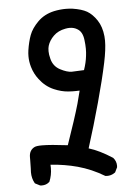

<svg xmlns="http://www.w3.org/2000/svg" viewBox="-56 -798 611 885"><g transform="rotate(-5 250.0 -355.5)"><path d="M118.7 -138.7Q157.7 -138.7 236.8 -128.9Q278.8 -249.5 297.4 -314.5Q305.7 -344.7 313 -375Q300.8 -374.5 294.2 -374.5Q287.6 -374.5 280.3 -374.5Q272.9 -374.5 260.3 -375.5Q228.5 -377.9 195.3 -392.1Q156.2 -408.7 128.9 -444.8Q108.4 -471.2 99.1 -503.4Q91.8 -528.3 91.8 -553.2Q91.8 -566.9 93.8 -580.6Q99.6 -619.1 110.8 -649.7Q122.1 -680.2 151.9 -710Q181.6 -739.7 227.1 -750Q255.4 -755.9 282.2 -755.9Q297.9 -755.9 313.5 -753.9Q355 -747.6 379.4 -733.9Q403.8 -719.7 424.1 -689.5Q444.3 -659.2 448.7 -614.7Q449.7 -605 449.7 -594.2Q449.7 -554.2 437 -493.7Q420.9 -417 392.1 -312.3Q363.3 -207.5 331.1 -106Q379.4 -91.8 439.9 -52.7L440.4 -52.2Q454.6 -36.1 454.6 -15.1Q454.6 -12.2 454.1 -7.8L442.9 15.1Q432.1 22.9 422.9 25.4Q413.6 27.8 407.7 27.8Q401.9 27.8 397 27.3Q337.9 -8.3 273.9 -25.9Q213.9 -42 149.4 -46.4Q149.9 -38.6 149.9 -30.8Q149.9 2 137.2 32.2L135.7 33.2Q122.1 45.4 101.6 45.4Q98.6 45.4 93.8 44.9L70.8 33.2L69.3 31.2Q56.6 8.8 56.6 -19.5Q56.6 -23.4 57.4 -38.1Q58.1 -52.7 58.1 -75.7V-88.9Q58.1 -121.1 83 -133.8Q92.3 -138.7 118.7 -138.7ZM356.4 -532.2Q358.4 -546.9 358.4 -564.9Q358.4 -583 355.5 -605.5Q351.1 -643.1 328.6 -656.7Q313 -667 292 -667Q282.7 -667 272.5 -665Q238.3 -658.7 217.3 -637.9Q196.3 -617.2 189 -592.8Q186 -582.5 186 -567.9Q186 -553.2 191.4 -532.7Q200.2 -497.6 231.4 -481.2Q262.7 -464.8 284.7 -464.8Q292 -464.8 341.3 -467.3Q353 -501 356.4 -532.2Z"/></g></svg>

Font: Bakudai
Style: Bold
Weight: 700
Version: Version 1.48